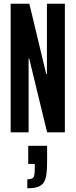

<svg xmlns="http://www.w3.org/2000/svg" viewBox="-20 -708 404 1027"><path d="M37 0V-688H137L227 -313H231V-688H327V0H232L136 -396H133V0ZM126 299V251Q145 251 153.5 245.5Q162 240 164 226Q166 212 166 190V169H131V72H232V151Q232 194 228.5 222.5Q225 251 214 268Q203 285 181.5 292Q160 299 126 299Z"/></svg>

Font: Saira UltraCondensed
Style: Bold
Weight: 700
Width: 1
Designer: Hector Gatti with collaboration of the Omnibus-Type team
Foundry: Omnibus-Type
Version: Version 1.101